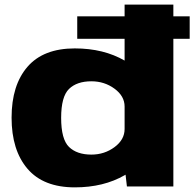

<svg xmlns="http://www.w3.org/2000/svg" viewBox="-20 -805 839 829"><path d="M313.5 -637.5H799V-734.5H313.5ZM528 0H728.5V-785H518V-86ZM303 4Q427.5 4 518.8 -48.8Q610 -101.5 610 -157.5L518 -248Q518 -202 474.5 -169.8Q431 -137.5 374.5 -137.5Q312 -137.5 278 -170.5Q244 -203.5 244 -296Q244 -388 278 -421Q312 -454 374.5 -454Q431 -454 474.5 -422Q518 -390 518 -345L610 -434Q610 -490 518.8 -543Q427.5 -596 303 -596Q167.5 -596 98.8 -516.8Q30 -437.5 30 -297Q30 -156.5 98.8 -76.2Q167.5 4 303 4Z"/></svg>

Font: Anybody SemiExpanded ExtraBold
Style: Regular
Weight: 800
Width: 6
Version: Version 1.113;gftools[0.9.25]